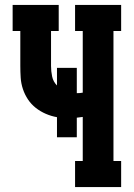

<svg xmlns="http://www.w3.org/2000/svg" viewBox="-20 -755 540 775"><path d="M283 0V-105H314V-283Q308 -282 302 -281.5Q296 -281 290 -280V-201H210V-282Q187 -286 165 -295.5Q143 -305 124.5 -319.5Q106 -334 93 -353.5Q80 -373 72.5 -395.5Q65 -418 63.5 -441.5Q62 -465 62 -489V-630H31V-735H217V-630H186V-489Q186 -467 190.5 -446Q195 -425 210 -410V-481H290V-379Q290 -379 290.5 -379Q291 -379 292 -379Q297 -379 303 -379.5Q309 -380 314 -381V-630H283V-735H469V-630H438V-105H469V0Z"/></svg>

Font: Iosevka Slab Extrabold
Style: Regular
Weight: 800
Monospace: yes
Designer: Belleve Invis
Foundry: Belleve Invis
Version: Version 11.1.1; ttfautohint (v1.8.3)